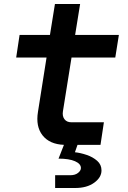

<svg xmlns="http://www.w3.org/2000/svg" viewBox="-20 -725 640 961"><path d="M256 216V152H332Q356 152 370.5 140.5Q385 129 385 116Q385 95 355.5 82Q326 69 273 69L300 0Q228 -3 193 -47.5Q158 -92 170 -165L213 -437H61L78 -550H230L255 -705H381L356 -550H575L557 -437H338L295 -168Q291 -144 302.5 -128.5Q314 -113 337 -113H500L483 0H368L355 37Q383 40 414 50.5Q445 61 466.5 80Q488 99 488 128Q488 163 451.5 189.5Q415 216 356 216Z"/></svg>

Font: JetBrains Mono NL
Style: Bold Italic
Weight: 700
Italic angle: -9°
Designer: Philipp Nurullin, Konstantin Bulenkov
Foundry: JetBrains
Version: Version 2.304; ttfautohint (v1.8.4.7-5d5b)